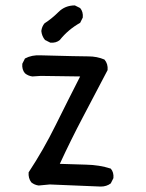

<svg xmlns="http://www.w3.org/2000/svg" viewBox="-20 -686 540 710"><path d="M352.5 3.9 164.1 -3.9 123 0Q107.4 -2 95.7 -11.7Q84 -27.3 85.9 -48.8Q140.6 -131.8 185.5 -222.7Q230.5 -313.5 276.4 -403.3L130.9 -405.3L99.6 -403.3Q84 -405.3 72.3 -415Q60.5 -428.7 62.5 -450.2L72.3 -469.7Q97.7 -483.4 130.9 -481.4Q274.4 -477.5 306.6 -477.5Q338.9 -477.5 366.2 -465.8Q379.9 -450.2 377.9 -426.8Q333 -340.8 287.6 -254.9Q242.2 -168.9 201.2 -80.1Q251 -78.1 298.8 -77.1Q346.7 -76.2 389.6 -62.5Q401.4 -48.8 399.4 -27.3L389.6 -7.8Q374 3.9 352.5 3.9ZM166 -528.3 146.5 -538.1Q134.8 -551.8 132.8 -571.3Q134.8 -587.9 144.5 -599.6Q171.9 -617.2 196.3 -641.6Q220.7 -666 256.8 -666L276.4 -656.2Q288.1 -642.6 286.1 -621.1L276.4 -601.6Q232.4 -577.1 201.2 -538.1Q187.5 -526.4 166 -528.3Z"/></svg>

Font: JasonHandwriting2
Style: Regular
Weight: 400
Version: Version 1.05.10